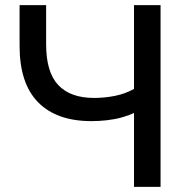

<svg xmlns="http://www.w3.org/2000/svg" viewBox="-20 -725 725 745"><path d="M500 0V-287Q480 -277 453 -269.5Q426 -262 395.5 -258.5Q365 -255 335 -255Q200 -255 128 -328Q56 -401 56 -547V-705H159V-553Q159 -445 206 -395Q253 -345 345 -345Q386 -345 426 -353Q466 -361 500 -380V-705H603V0Z"/></svg>

Font: Nunito Sans 12pt SemiBold
Style: Regular
Weight: 600
Designer: Vernon Adams
Foundry: Vernon Adams
Version: Version 3.101;gftools[0.9.27]